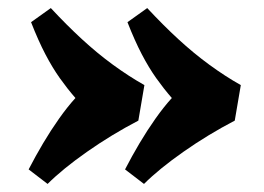

<svg xmlns="http://www.w3.org/2000/svg" viewBox="-20 -504 654 476"><path d="M51 -84Q68 -117 87 -149Q106 -181 126.5 -210Q147 -239 167 -261Q147 -284 128.5 -310Q110 -336 92.5 -369.5Q75 -403 57 -449L106 -484Q145 -442 183 -407Q221 -372 260 -343.5Q299 -315 338 -293L323 -205Q256 -170 195.5 -127.5Q135 -85 98 -48ZM290 -84Q307 -117 326 -149Q345 -181 365.5 -210Q386 -239 406 -261Q386 -284 367.5 -310Q349 -336 331.5 -369.5Q314 -403 296 -449L345 -484Q384 -442 422 -407Q460 -372 499 -343.5Q538 -315 577 -293L562 -205Q495 -170 434.5 -127.5Q374 -85 337 -48Z"/></svg>

Font: Literata ExtraBold
Style: Italic
Weight: 800
Italic angle: -2°
Designer: Latin by Veronika Burian and Jose Scaglione. Greek by Irene Vlachou. Cyrillic by Vera Evstafieva
Foundry: TypeTogether
Version: Version 3.002